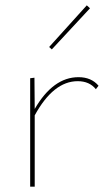

<svg xmlns="http://www.w3.org/2000/svg" viewBox="-20 -699 412 719"><path d="M349 -378 339 -365Q315 -395 271 -395Q180 -395 110 -267V0H93V-406L109 -408L110 -291Q179 -410 274 -410Q322 -410 349 -378ZM164 -523 305 -679 317 -668 174 -514Z"/></svg>

Font: Ysabeau Thin
Style: Regular
Weight: 200
Designer: Christian Thalmann (Catharsis Fonts)
Version: Version 0.003